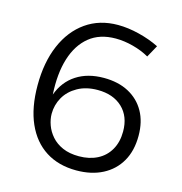

<svg xmlns="http://www.w3.org/2000/svg" viewBox="-105 -798 849 897"><g transform="rotate(15 319.5 -349.5)"><path d="M526 -596Q491 -616 447.5 -627.5Q404 -639 363 -639Q286 -639 236 -598.5Q186 -558 163 -484.5Q140 -411 146 -310Q170 -376 224.5 -411.5Q279 -447 357 -447Q427 -447 477.5 -420Q528 -393 555.5 -344Q583 -295 583 -227Q583 -155 553.5 -103.5Q524 -52 470 -24Q416 4 343 4Q257 4 195 -35.5Q133 -75 99.5 -150.5Q66 -226 66 -334Q66 -445 101.5 -528Q137 -611 202.5 -657Q268 -703 357 -703Q406 -703 460 -689.5Q514 -676 558 -654ZM344 -385Q288 -385 247 -362Q206 -339 185 -302Q164 -265 164 -222Q164 -196 174 -168Q184 -140 205 -116Q226 -92 259 -77.5Q292 -63 338 -63Q388 -63 426.5 -82.5Q465 -102 486.5 -139.5Q508 -177 508 -228Q508 -301 463.5 -343Q419 -385 344 -385Z"/></g></svg>

Font: Alexandria Light
Style: Regular
Weight: 300
Designer: Mohamed Gaber
Foundry: Kief Type Foundry
Version: Version 5.100